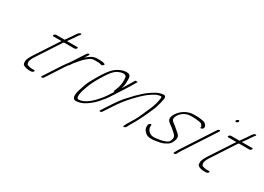

<svg xmlns="http://www.w3.org/2000/svg" viewBox="-13 -1371 2896 2106"><g transform="rotate(30 1435.0 -318.0)"><path d="M369.4 -13C374.3 -21 371.8 -28 363.8 -28H352.8H325.8C314.8 -28 298.8 -32 278.2 -39C266.2 -43 260.4 -74 265.3 -88C273.2 -110 273.1 -116 297.8 -154L473.8 -424C483.2 -439 491.1 -449 495.1 -453H628.1C636.1 -453 647.6 -460 652.5 -468C657.4 -476 655.9 -483 647.9 -483H515.9C517.4 -484 517.9 -485 518.4 -486L564.4 -551L592.1 -593C600.5 -606 627.3 -628 608.8 -631C595.8 -633 579.8 -621 562.1 -593L534.4 -551L489.3 -488C487.9 -485 487.4 -484 485.9 -483H379.9C371.9 -483 359.4 -476 354.5 -468C349.6 -460 352.1 -453 360.1 -453H465.1C463.6 -452 462.1 -451 461.6 -450L438.4 -415L267.8 -154C242.1 -114 228.9 -83 228 -63C227.2 -43 230.3 -29 237.3 -21C247.4 -9 285 2 313 2H339C351 2 362.5 -3 369.4 -13Z M771.5 -468 663.7 -302C641.9 -274 620.7 -245 601.4 -216L469.4 -13C464.5 -5 467 2 475 2C483 2 494.5 -5 499.4 -13L631.4 -216C639.8 -229 648.7 -241 656.1 -252L660.6 -259C666 -262 669.5 -265 673 -270L692.8 -300C702.7 -312 715.5 -328 733.9 -349C755.7 -373 764.6 -387 786 -404C818.8 -430 838.1 -453 884.1 -453H918.1C934.1 -453 947.6 -452 958.6 -448C969.7 -444 976.2 -443 981.2 -445C997.1 -451 1008.5 -470 996.5 -472C983.9 -479 960.9 -483 926.9 -483H896.9C869.9 -483 844.9 -475 818.1 -457C795.7 -442 788.2 -435 769.4 -419L801.5 -468C806.4 -476 803.9 -483 795.9 -483C787.9 -483 776.4 -476 771.5 -468Z M1380.9 -481C1360.7 -446 1337.5 -405 1309.3 -360C1302.9 -349 1296.5 -340 1293.5 -334C1295 -339 1296.9 -349 1300.8 -363C1309.5 -397 1308.8 -426 1308.1 -455C1309.8 -495 1293.6 -515 1258.6 -515C1230.6 -517 1196.7 -509 1158.8 -489C1104.1 -459 1071.9 -418 1026.4 -348C1009.1 -321 983.4 -277 950.9 -217C935.6 -188 917 -140 897 -73C882.4 -19 884.6 15 902.7 31C915.8 41 944.3 40 988.7 27C1005.2 22 1027.6 11 1055.9 -8C1084.3 -27 1114.6 -52 1145.9 -85C1184 -128 1212.3 -163 1229.1 -189L1296.3 -293C1353.2 -380 1391.7 -442 1409.9 -477L1412.9 -483ZM1245.1 -260 1199.1 -189C1173.4 -149 1114.4 -84 1099 -71C1060.7 -34 1000.6 9 947.6 9C909.6 9 916.1 -55 966.6 -182C986.3 -230 1017.3 -287 1059.9 -353C1095.9 -408 1122.2 -445 1163.5 -466C1181.9 -475 1188.4 -476 1205.4 -482C1234.8 -489 1253.9 -485 1266 -471C1273.5 -462 1273.5 -401 1271.1 -386C1268.2 -368 1265.4 -342 1254.6 -316C1247.3 -299 1243.8 -288 1241.4 -281L1236.5 -271C1234 -264 1236.1 -260 1245.1 -260Z M1241.4 -9 1310.6 -115C1352.2 -179 1399.7 -239 1450.8 -294C1497.4 -344 1508.9 -353 1545.1 -386C1572.9 -412 1633.6 -452 1664 -465C1676.5 -470 1693 -471 1707.9 -475C1718.9 -475 1722.5 -466 1720.1 -449C1712.5 -397 1699.4 -350 1679.2 -305C1671.3 -287 1661.5 -267 1653.2 -246C1632.5 -196 1635.9 -207 1611.4 -153C1600 -128 1581.3 -96 1556.1 -57C1539.8 -32 1528.4 -11 1521.1 8C1508.2 28 1541.7 25 1554 2C1563.9 -16 1575.2 -41 1590.5 -64C1599.9 -79 1606.3 -90 1610.3 -98C1621.1 -120 1631.5 -135 1642.8 -160C1656.1 -189 1669.4 -212 1680.7 -239C1695.9 -276 1719.1 -321 1728.8 -355C1739.1 -390 1748.8 -424 1756 -463C1759.3 -494 1748.2 -508 1723.2 -504C1693.3 -500 1670.8 -495 1638.9 -477C1618 -465 1604.1 -457 1596.1 -451C1588.7 -446 1582.2 -441 1574.7 -436C1557.3 -423 1544.4 -415 1526 -398C1483.8 -361 1440.6 -318 1397.5 -269C1365.7 -237 1326.6 -186 1280.6 -115L1211.4 -9C1206.5 -1 1209 6 1217 6C1225 6 1236.5 -1 1241.4 -9Z M1938.7 -377C1920.9 -349 1913.1 -325 1916.2 -305C1916.3 -289 1935.5 -269 1972.7 -245C1995.3 -230 2008.9 -213 2034.1 -193C2049.1 -181 2066.3 -155 2055.1 -126C2048.7 -111 2045.2 -102 2043.8 -99C2042.3 -96 2038.3 -92 2035.8 -89C2008 -69 1964.6 -56 1903.1 -49C1867.2 -43 1839.7 -46 1819.6 -58C1785.9 -79 1772.2 -108 1777.9 -146C1780.8 -164 1745.9 -150 1743 -132C1736.3 -88 1748.5 -64 1778.7 -38C1791.3 -27 1807.8 -20 1828.9 -18C1873.4 -13 1891.8 -20 1940.3 -27C1963.8 -30 1987.2 -37 2010.1 -49C2042.5 -66 2056 -73 2072.3 -98C2087.6 -121 2095.8 -154 2095.2 -171C2094.1 -193 2073.9 -213 2057.8 -225C2041.2 -238 2021.1 -258 2003 -272C1969.3 -295 1951.7 -312 1952.1 -323C1949 -337 1954.8 -355 1968.7 -377C1998.8 -424 2049.1 -451 2104.1 -451H2147.1C2153.1 -451 2159.1 -451 2164.6 -450C2193.7 -446 2239.2 -445 2247.8 -428C2251.3 -421 2254.9 -416 2258.4 -413C2259.9 -412 2260.4 -409 2259.5 -405L2259 -396C2256.2 -378 2294 -394 2294.9 -410L2295.9 -420C2297.2 -435 2289.7 -438 2283.6 -448C2271 -469 2242.4 -474 2204.4 -478L2187.4 -480C2181.9 -481 2173.9 -481 2166.9 -481H2123.9C2053.9 -481 1980.2 -441 1938.7 -377Z M2430.6 -460 2176.5 -70C2171 -61 2165.6 -52 2160.2 -43L2143.4 -13C2134 6 2167 2 2176.4 -17L2181.3 -27C2186.2 -37 2194.1 -51 2206.5 -70L2460.6 -460C2465.5 -468 2462.9 -475 2454.9 -475C2446.9 -475 2435.5 -468 2430.6 -460ZM2570 -670C2558.5 -663 2553.1 -656 2555.6 -649C2556.2 -638 2563.2 -636 2576.2 -644C2601.6 -659 2593.9 -684 2570 -670Z M2584.4 -13C2589.3 -21 2586.8 -28 2578.8 -28H2567.8H2540.8C2529.8 -28 2513.8 -32 2493.2 -39C2481.2 -43 2475.4 -74 2480.3 -88C2488.2 -110 2488.1 -116 2512.8 -154L2688.8 -424C2698.2 -439 2706.1 -449 2710.1 -453H2843.1C2851.1 -453 2862.6 -460 2867.5 -468C2872.4 -476 2870.9 -483 2862.9 -483H2730.9C2732.4 -484 2732.9 -485 2733.4 -486L2779.4 -551L2807.1 -593C2815.5 -606 2842.3 -628 2823.8 -631C2810.8 -633 2794.8 -621 2777.1 -593L2749.4 -551L2704.3 -488C2702.9 -485 2702.4 -484 2700.9 -483H2594.9C2586.9 -483 2574.4 -476 2569.5 -468C2564.6 -460 2567.1 -453 2575.1 -453H2680.1C2678.6 -452 2677.1 -451 2676.6 -450L2653.4 -415L2482.8 -154C2457.1 -114 2443.9 -83 2443 -63C2442.2 -43 2445.3 -29 2452.3 -21C2462.4 -9 2500 2 2528 2H2554C2566 2 2577.5 -3 2584.4 -13Z"/></g></svg>

Font: MewTooHand
Style: UltimateIta
Weight: 400
Designer: Mew Too, Robert Jablonski
Version: Version 0.77